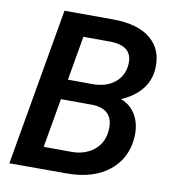

<svg xmlns="http://www.w3.org/2000/svg" viewBox="-80 -782 777 854"><g transform="rotate(10 308.5 -355.5)"><path d="M19 0 142.6 -710.9 360.8 -710.4Q476.1 -710 533.9 -660.4Q591.8 -610.8 585 -522.9Q576.2 -419.4 458.5 -367.2Q502.4 -351.6 526.4 -310.1Q550.3 -268.6 546.9 -210.9Q540 -113.3 468.5 -56.6Q397 0 279.8 0ZM195.3 -320.8 156.7 -98.6 283.2 -98.1Q340.3 -98.1 380.4 -128.4Q420.4 -158.7 427.7 -211.4Q434.6 -261.7 412.6 -290Q390.6 -318.4 339.8 -320.3ZM210.9 -411.6 321.8 -411.1Q381.3 -411.1 418.9 -439.5Q456.5 -467.8 463.4 -516.1Q475.6 -607.4 371.1 -610.8L245.6 -611.3Z"/></g></svg>

Font: Roboto Medium
Style: Italic
Weight: 500
Italic angle: -12°
Designer: Google
Version: Version 2.134; 2016